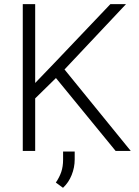

<svg xmlns="http://www.w3.org/2000/svg" viewBox="-20 -731 671 930"><path d="M540 0 251 -353 150.4 -254.4V0H90.3V-710.9H150.4V-329.1L247.1 -429.7L514.6 -710.9H590.3L292.5 -394.5L613.3 0ZM341.8 2.9V41.5Q341.8 80.1 327.1 116.7Q312.5 153.3 285.2 178.7L250.5 153.3Q268.1 127.4 276.9 101.3Q285.6 75.2 285.6 42.5V2.9Z"/></svg>

Font: Vazirmatn RD UI FD ExtraLight
Style: Regular
Weight: 200
Designer: Saber Rastikerdar
Foundry: Saber Rastikerdar
Version: Version 33.003